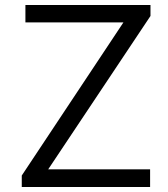

<svg xmlns="http://www.w3.org/2000/svg" viewBox="-20 -743 668 763"><path d="M66.5 0V-45.5L470.5 -654H81V-723H578V-679.5L171.5 -70H576.5V0Z"/></svg>

Font: Public Sans Light
Style: Regular
Weight: 300
Designer: The Public Sans Project Authors: Dan O. Williams and USWDS (Libre Franklin designed by Pablo Impallari and Rodrigo Fuenz
Version: Version 1.007